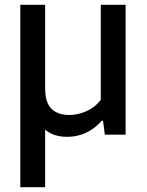

<svg xmlns="http://www.w3.org/2000/svg" viewBox="-20 -564 616 804"><path d="M506 -544V0H419L411.5 -58.5H406Q377 -25 340 -8Q303 9 261.5 9Q203 9 169 -21.5V220H65V-544H169V-195Q169 -135 195.2 -108.8Q221.5 -82.5 269.5 -82.5Q305.5 -82.5 341.5 -98.2Q377.5 -114 402 -145.5V-544Z"/></svg>

Font: Encode Sans Medium
Style: Regular
Weight: 500
Designer: Multiple Designers
Foundry: Impallari Type
Version: Version 2.000